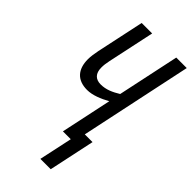

<svg xmlns="http://www.w3.org/2000/svg" viewBox="-278 -779 1036 1036"><g transform="rotate(45 240.0 -261.5)"><path d="M268 191H347L403 -72H344L480 -714H400L325 -361C289 -339 255 -323 214 -323C174 -323 152 -346 152 -390C152 -407 154 -424 159 -447L216 -714H136L78 -442C73 -417 69 -391 69 -371C69 -293 109 -250 183 -250C224 -250 270 -269 311 -292L249 0H309Z"/></g></svg>

Font: Noto Sans ExtraCondensed
Style: Italic
Weight: 400
Width: 2
Italic angle: -12°
Designer: Monotype Design Team
Foundry: Monotype Imaging Inc.
Version: Version 2.013